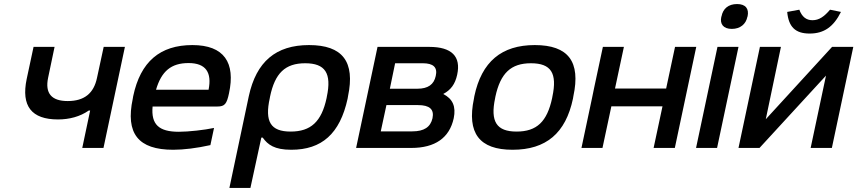

<svg xmlns="http://www.w3.org/2000/svg" viewBox="-20 -732 4242 950"><path d="M492 0 598 -500H493L460 -347C444 -270 397 -232 315 -232C235 -232 202 -270 218 -347L250 -500H146L112 -341C84 -207 136 -141 267 -141C323 -141 376 -155 419 -185H426L387 0Z M1113 -270C1146 -422 1089 -509 932 -509C772 -509 675 -427 639 -256L637 -244C600 -71 664 9 837 9C889 9 954 1 1021 -14L1039 -99C993 -89 913 -80 865 -80C766 -80 727 -116 735 -205H1056C1092 -205 1102 -218 1113 -270ZM752 -288C779 -380 827 -420 913 -420C999 -420 1029 -373 1012 -288Z M1700 -244 1702 -256C1738 -427 1675 -509 1509 -509C1345 -509 1248 -427 1211 -256L1115 198H1219L1273 -51H1280C1305 -16 1338 9 1421 9C1572 9 1662 -70 1700 -244ZM1315 -247 1316 -253C1340 -370 1391 -419 1490 -419C1589 -419 1622 -370 1597 -253L1596 -247C1571 -130 1518 -81 1418 -81C1319 -81 1289 -130 1315 -247Z M1742 0H2015C2133 0 2204 -50 2225 -147C2237 -205 2220 -243 2173 -267C2211 -287 2232 -316 2242 -362C2262 -453 2215 -500 2104 -500H1848ZM1864 -82 1892 -212H2048C2106 -212 2129 -191 2120 -147C2110 -103 2078 -82 2020 -82ZM1909 -293 1935 -419H2072C2124 -419 2146 -399 2136 -356C2127 -314 2098 -293 2045 -293Z M2327 -256 2325 -244C2289 -73 2352 9 2516 9C2682 9 2779 -73 2815 -244L2817 -256C2854 -427 2792 -509 2626 -509C2462 -509 2363 -427 2327 -256ZM2430 -247 2431 -253C2456 -370 2508 -419 2607 -419C2707 -419 2738 -370 2713 -253L2712 -247C2687 -130 2636 -81 2536 -81C2437 -81 2405 -130 2430 -247Z M2857 0H2961L3005 -206H3258L3214 0H3319L3425 -500H3320L3276 -294H3023L3067 -500H2963L2919 -294L2910 -250Z M3530 -500 3424 0H3528L3634 -500ZM3549 -649C3541 -613 3559 -589 3601 -589C3643 -589 3671 -613 3678 -649L3679 -651C3687 -689 3669 -712 3627 -712C3584 -712 3557 -689 3550 -651Z M3634 0H3738L4067 -358L3991 0H4096L4202 -500H4097L3769 -142L3844 -500H3740ZM3875 -673 3935 -684C3948 -649 3969 -632 4000 -632C4033 -632 4058 -650 4087 -684L4141 -673C4104 -599 4057 -566 3986 -566C3915 -566 3882 -599 3875 -673Z"/></svg>

Font: LT Wave Text Medium Italic
Style: Regular
Weight: 500
Designer: Daniel Lyons
Version: Version 2.5 (Glyphs App)